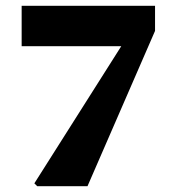

<svg xmlns="http://www.w3.org/2000/svg" viewBox="-20 -645 600 665"><path d="M55 -625H517V-538L283 0H109L99 -10L400 -485H55Z"/></svg>

Font: TypoPRO Source Serif Pro
Style: Regular
Weight: 900
Designer: Frank Grießhammer
Foundry: Adobe Systems Incorporated
Version: Version 1.017;PS 1.0;hotconv 1.0.79;makeotf.lib2.5.61930